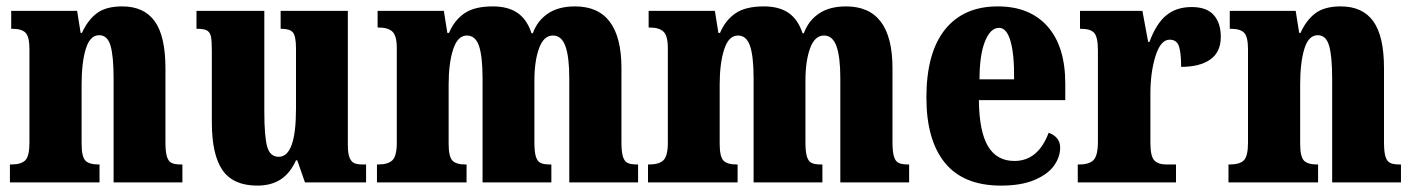

<svg xmlns="http://www.w3.org/2000/svg" viewBox="-20 -570 4418 600"><path d="M11 -56H15Q46 -56 59 -69Q72 -82 72 -124V-416Q72 -455 60 -467.5Q48 -480 19 -480H15V-536H221L232 -467H236Q254 -507 282.5 -528.5Q311 -550 362 -550Q430 -550 463.5 -503.5Q497 -457 497 -357V-126Q497 -96 501.5 -81Q506 -66 516 -61Q526 -56 546 -56H550V0H335V-325Q335 -394 325.5 -427Q316 -460 290 -460Q261 -460 248 -417Q235 -374 235 -306V-121Q235 -81 246.5 -68.5Q258 -56 288 -56H291V0H11Z M642 -188V-409Q642 -441 639.5 -454.5Q637 -468 628 -474Q619 -480 597 -480H594V-536H806V-222Q806 -143 815 -111.5Q824 -80 851 -80Q905 -80 905 -230V-418Q905 -458 895 -469Q885 -480 860 -480H857V-536H1067V-118Q1067 -90 1072.5 -77Q1078 -64 1087.5 -60Q1097 -56 1114 -56H1124V0H933L909 -69H905Q887 -29 857.5 -9.5Q828 10 784 10Q709 10 675.5 -38Q642 -86 642 -188Z M1158 -56H1162Q1193 -56 1206.5 -69.5Q1220 -83 1220 -124V-419Q1220 -458 1206.5 -471Q1193 -484 1163 -484H1160V-536H1367L1378 -467H1383Q1400 -507 1431.5 -528.5Q1463 -550 1520 -550Q1568 -550 1597.5 -529.5Q1627 -509 1641 -466H1645Q1659 -505 1692 -527.5Q1725 -550 1777 -550Q1922 -550 1922 -357V-126Q1922 -96 1926.5 -81Q1931 -66 1941 -61Q1951 -56 1971 -56H1974V0H1759V-325Q1759 -392 1747 -425.5Q1735 -459 1708 -459Q1679 -459 1664.5 -419Q1650 -379 1650 -318V-126Q1650 -96 1654.5 -81Q1659 -66 1669 -61Q1679 -56 1699 -56H1703V0H1488V-325Q1488 -393 1477 -426Q1466 -459 1439 -459Q1410 -459 1396 -415.5Q1382 -372 1382 -306V-121Q1382 -81 1393.5 -68.5Q1405 -56 1435 -56H1438V0H1158Z M2005 -56H2009Q2040 -56 2053.5 -69.5Q2067 -83 2067 -124V-419Q2067 -458 2053.5 -471Q2040 -484 2010 -484H2007V-536H2214L2225 -467H2230Q2247 -507 2278.5 -528.5Q2310 -550 2367 -550Q2415 -550 2444.5 -529.5Q2474 -509 2488 -466H2492Q2506 -505 2539 -527.5Q2572 -550 2624 -550Q2769 -550 2769 -357V-126Q2769 -96 2773.5 -81Q2778 -66 2788 -61Q2798 -56 2818 -56H2821V0H2606V-325Q2606 -392 2594 -425.5Q2582 -459 2555 -459Q2526 -459 2511.5 -419Q2497 -379 2497 -318V-126Q2497 -96 2501.5 -81Q2506 -66 2516 -61Q2526 -56 2546 -56H2550V0H2335V-325Q2335 -393 2324 -426Q2313 -459 2286 -459Q2257 -459 2243 -415.5Q2229 -372 2229 -306V-121Q2229 -81 2240.5 -68.5Q2252 -56 2282 -56H2285V0H2005Z M2875 -265Q2875 -405 2933 -477.5Q2991 -550 3098 -550Q3198 -550 3253.5 -487.5Q3309 -425 3309 -308V-257H3039Q3040 -159 3067.5 -113Q3095 -67 3150 -67Q3224 -67 3257 -155Q3273 -150 3283 -138Q3293 -126 3293 -109Q3293 -79 3273.5 -52Q3254 -25 3212.5 -7.5Q3171 10 3108 10Q2991 10 2933 -61Q2875 -132 2875 -265ZM3149 -322Q3150 -399 3138 -441Q3126 -483 3102 -483Q3075 -483 3058 -440.5Q3041 -398 3041 -322Z M3348 -56H3352Q3384 -56 3397.5 -70Q3411 -84 3411 -128V-412Q3411 -454 3399.5 -467Q3388 -480 3359 -480H3355V-536H3550L3568 -439H3572Q3593 -496 3624.5 -522Q3656 -548 3704 -548Q3751 -548 3773 -523Q3795 -498 3795 -455Q3795 -407 3762 -384Q3729 -361 3671 -361Q3671 -406 3664 -426Q3657 -446 3635 -446Q3607 -446 3591 -395Q3575 -344 3575 -277V-123Q3575 -82 3587 -69Q3599 -56 3625 -56H3655V0H3348Z M3819 -56H3823Q3854 -56 3867 -69Q3880 -82 3880 -124V-416Q3880 -455 3868 -467.5Q3856 -480 3827 -480H3823V-536H4029L4040 -467H4044Q4062 -507 4090.5 -528.5Q4119 -550 4170 -550Q4238 -550 4271.5 -503.5Q4305 -457 4305 -357V-126Q4305 -96 4309.5 -81Q4314 -66 4324 -61Q4334 -56 4354 -56H4358V0H4143V-325Q4143 -394 4133.5 -427Q4124 -460 4098 -460Q4069 -460 4056 -417Q4043 -374 4043 -306V-121Q4043 -81 4054.5 -68.5Q4066 -56 4096 -56H4099V0H3819Z"/></svg>

Font: Noto Serif CondBlack
Style: Regular
Weight: 900
Width: 3
Designer: Monotype Design Team
Foundry: Monotype Imaging Inc.
Version: Version 1.001